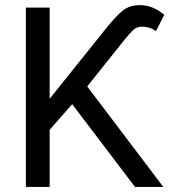

<svg xmlns="http://www.w3.org/2000/svg" viewBox="-20 -741 671 761"><path d="M515.1 0 266.1 -328.1 176.8 -226.6V0H82.5V-710.9H176.8V-349.6L408.7 -638.7Q453.6 -692.9 477.8 -706.8Q502 -720.7 533.7 -720.7Q585.9 -720.7 631.3 -682.1L598.1 -617.7Q573.7 -635.3 543 -635.3Q521.5 -635.3 507.1 -621.3Q492.7 -607.4 473.1 -583L325.7 -398.4L627.4 0Z"/></svg>

Font: Roboto21382017
Style: Regular
Weight: 400
Designer: Christian Robertson
Foundry: Google
Version: Version 2.138; 2017